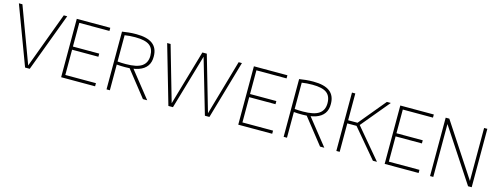

<svg xmlns="http://www.w3.org/2000/svg" viewBox="-19 -1246 4911 1890"><g transform="rotate(15 2436.0 -300.5)"><path d="M230.5 0 8 -595H44L258 -19H251.5L465.5 -595H500.5L278 0Z M598 0V-595H939.5V-563H632V-32H944V0ZM624.5 -289.5V-321.5H900V-289.5Z M1060.5 0V-588.5Q1091.5 -593.5 1126.5 -597.2Q1161.5 -601 1203.5 -601Q1316 -601 1371 -559.2Q1426 -517.5 1426 -432Q1427 -374.5 1399.5 -335.8Q1372 -297 1316.8 -277.8Q1261.5 -258.5 1180 -258.5Q1158.5 -258.5 1136 -259.2Q1113.5 -260 1094.5 -262V0ZM1431.5 0 1209.5 -281H1251.5L1475 0ZM1178.5 -289.5Q1291.5 -289.5 1341.8 -324.5Q1392 -359.5 1392 -430.5Q1392 -503 1347.8 -536Q1303.5 -569 1202 -569Q1170 -569 1145.2 -567Q1120.5 -565 1094.5 -561V-293Q1119 -291 1136.8 -290.2Q1154.5 -289.5 1178.5 -289.5Z M1691 0 1519 -595H1554L1719.5 -19.5H1711L1878 -595H1923L2089.5 -19.5H2082.5L2247.5 -595H2281L2109 0H2063L1896.5 -570.5H1904L1737.5 0Z M2403 0V-595H2744.5V-563H2437V-32H2749V0ZM2429.5 -289.5V-321.5H2705V-289.5Z M2865.5 0V-588.5Q2896.5 -593.5 2931.5 -597.2Q2966.5 -601 3008.5 -601Q3121 -601 3176 -559.2Q3231 -517.5 3231 -432Q3232 -374.5 3204.5 -335.8Q3177 -297 3121.8 -277.8Q3066.5 -258.5 2985 -258.5Q2963.5 -258.5 2941 -259.2Q2918.5 -260 2899.5 -262V0ZM3236.5 0 3014.5 -281H3056.5L3280 0ZM2983.5 -289.5Q3096.5 -289.5 3146.8 -324.5Q3197 -359.5 3197 -430.5Q3197 -503 3152.8 -536Q3108.5 -569 3007 -569Q2975 -569 2950.2 -567Q2925.5 -565 2899.5 -561V-293Q2924 -291 2941.8 -290.2Q2959.5 -289.5 2983.5 -289.5Z M3775 0 3518 -305 3758 -595H3798.5L3554 -300.5V-312L3816.5 0ZM3402.5 0V-595H3436.5V0ZM3428.5 -290V-322H3538.5V-290Z M3895 0V-595H4236.5V-563H3929V-32H4241V0ZM3921.5 -289.5V-321.5H4197V-289.5Z M4357.5 0V-595H4394.5L4762 -35.5H4749V-595H4782V0H4745L4377 -559.5H4390.5V0Z"/></g></svg>

Font: Encode Sans SC SemiCondensed Thin
Style: Regular
Weight: 250
Width: 4
Designer: Multiple Designers
Foundry: Impallari Type
Version: Version 3.002